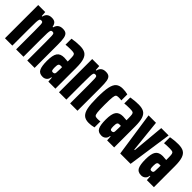

<svg xmlns="http://www.w3.org/2000/svg" viewBox="129 -1297 2084 2084"><g transform="rotate(45 1170.5 -255.0)"><path d="M29 -510H137L141 -453H149Q163 -518 232 -518Q266 -518 283 -503Q300 -488 307 -453H315Q331 -518 401 -518Q436 -518 453.5 -503Q471 -488 477.5 -453.5Q484 -419 484 -354V0H371V-283Q371 -351 369.5 -376.5Q368 -402 362.5 -409Q357 -416 342 -416Q327 -416 321.5 -405Q316 -394 314.5 -362Q313 -330 313 -246V0H200V-283Q200 -351 198.5 -376.5Q197 -402 191.5 -409Q186 -416 171 -416Q156 -416 150.5 -405Q145 -394 143.5 -362Q142 -330 142 -246V0H29Z M524 -149Q524 -235 548.5 -271Q573 -307 633 -307Q645 -307 689 -303V-333Q689 -376 685.5 -392.5Q682 -409 669.5 -414Q657 -419 625 -419Q573 -419 543 -415V-507Q603 -518 661 -518Q714 -518 744.5 -500.5Q775 -483 789 -440.5Q803 -398 803 -322V0H695L691 -57H684Q681 -26 661.5 -9Q642 8 614 8Q561 8 542.5 -29.5Q524 -67 524 -149ZM687 -131Q689 -146 689 -188V-217H667Q648 -217 641 -205Q634 -193 634 -157Q634 -128 638.5 -116.5Q643 -105 658 -105Q671 -105 678.5 -110.5Q686 -116 687 -131Z M858 -510H966L970 -453H978Q992 -518 1061 -518Q1096 -518 1113 -503Q1130 -488 1136 -454Q1142 -420 1142 -354V0H1029V-283Q1029 -351 1027.5 -376.5Q1026 -402 1020.5 -409Q1015 -416 1000 -416Q985 -416 979.5 -405Q974 -394 972.5 -362Q971 -330 971 -246V0H858Z M1191 -255Q1191 -358 1203 -414.5Q1215 -471 1243 -494.5Q1271 -518 1321 -518Q1362 -518 1399 -508V-416Q1383 -419 1356 -419Q1331 -419 1321.5 -410.5Q1312 -402 1308 -369Q1304 -336 1304 -255Q1304 -173 1308 -140Q1312 -107 1322 -99Q1332 -91 1357 -91Q1381 -91 1400 -94V-3Q1359 8 1321 8Q1268 8 1240 -18.5Q1212 -45 1201.5 -100.5Q1191 -156 1191 -255Z M1426 -149Q1426 -235 1450.5 -271Q1475 -307 1535 -307Q1547 -307 1591 -303V-333Q1591 -376 1587.5 -392.5Q1584 -409 1571.5 -414Q1559 -419 1527 -419Q1475 -419 1445 -415V-507Q1505 -518 1563 -518Q1616 -518 1646.5 -500.5Q1677 -483 1691 -440.5Q1705 -398 1705 -322V0H1597L1593 -57H1586Q1583 -26 1563.5 -9Q1544 8 1516 8Q1463 8 1444.5 -29.5Q1426 -67 1426 -149ZM1589 -131Q1591 -146 1591 -188V-217H1569Q1550 -217 1543 -205Q1536 -193 1536 -157Q1536 -128 1540.5 -116.5Q1545 -105 1560 -105Q1573 -105 1580.5 -110.5Q1588 -116 1589 -131Z M1798 0 1723 -510H1837L1876 -138H1884L1918 -510H2031L1957 0Z M2036 -149Q2036 -235 2060.5 -271Q2085 -307 2145 -307Q2157 -307 2201 -303V-333Q2201 -376 2197.5 -392.5Q2194 -409 2181.5 -414Q2169 -419 2137 -419Q2085 -419 2055 -415V-507Q2115 -518 2173 -518Q2226 -518 2256.5 -500.5Q2287 -483 2301 -440.5Q2315 -398 2315 -322V0H2207L2203 -57H2196Q2193 -26 2173.5 -9Q2154 8 2126 8Q2073 8 2054.5 -29.5Q2036 -67 2036 -149ZM2199 -131Q2201 -146 2201 -188V-217H2179Q2160 -217 2153 -205Q2146 -193 2146 -157Q2146 -128 2150.5 -116.5Q2155 -105 2170 -105Q2183 -105 2190.5 -110.5Q2198 -116 2199 -131Z"/></g></svg>

Font: Saira Ultra Condensed ExtraBold
Style: Regular
Weight: 800
Width: 1
Designer: Hector Gatti with collaboration of the Omnibus-Type team
Foundry: Omnibus-Type
Version: Version 1.001; ttfautohint (v1.8)